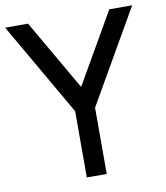

<svg xmlns="http://www.w3.org/2000/svg" viewBox="-81 -788 737 855"><g transform="rotate(-10 287.0 -360.0)"><path d="M332.5 0H242.5V-299.5L0 -720H103.5L287.5 -401.5L471 -720H574.5L332.5 -299.5Z"/></g></svg>

Font: CCSD_manrope Medium
Style: Regular
Weight: 500
Designer: Mikhail Sharanda
Foundry: Mikhail Sharanda
Version: Version 4.503